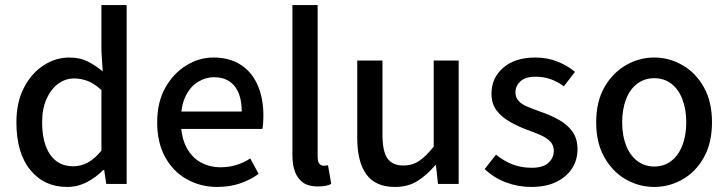

<svg xmlns="http://www.w3.org/2000/svg" viewBox="-20 -729 2885 761"><path d="M246 12Q155 12 100 -55.5Q45 -123 45 -244Q45 -323 74.5 -380.5Q104 -438 152 -469.5Q200 -501 255 -501Q296 -501 326.5 -486Q357 -471 387 -446L382 -527V-709H482V0H401L393 -55H389Q362 -27 325 -7.5Q288 12 246 12ZM270 -70Q301 -70 328.5 -85Q356 -100 382 -132V-372Q354 -398 327.5 -408Q301 -418 274 -418Q239 -418 210.5 -397Q182 -376 164.5 -337Q147 -298 147 -245Q147 -162 179 -116Q211 -70 270 -70Z M841 12Q775 12 720.5 -18.5Q666 -49 634.5 -106.5Q603 -164 603 -244Q603 -324 635 -381Q667 -438 718 -469.5Q769 -501 826 -501Q890 -501 934.5 -472Q979 -443 1001.5 -391Q1024 -339 1024 -270Q1024 -255 1023 -241Q1022 -227 1020 -218H678L677 -287H938Q938 -353 909.5 -388Q881 -423 828 -423Q796 -423 765.5 -405Q735 -387 715.5 -347.5Q696 -308 697 -245Q698 -184 719.5 -144Q741 -104 776.5 -85Q812 -66 854 -66Q887 -66 916.5 -75Q946 -84 972 -101L1005 -40Q973 -16 931.5 -2Q890 12 841 12Z M1239 10Q1203 10 1181.5 -5Q1160 -20 1149.5 -47.5Q1139 -75 1139 -114V-709H1239V-108Q1239 -88 1246 -80Q1253 -72 1263 -72Q1267 -72 1270.5 -72.5Q1274 -73 1280 -74L1293 0Q1284 5 1270.5 7.5Q1257 10 1239 10Z M1546 12Q1468 12 1432 -38Q1396 -88 1396 -181V-489H1496V-194Q1496 -130 1515.5 -101.5Q1535 -73 1579 -73Q1614 -73 1641 -91Q1668 -109 1699 -148V-489H1798V0H1716L1708 -74H1705Q1672 -35 1634.5 -11.5Q1597 12 1546 12Z M2085 12Q2033 12 1984.5 -6.5Q1936 -25 1901 -59L1946 -116Q1978 -90 2012.5 -77Q2047 -64 2088 -64Q2132 -64 2153.5 -83.5Q2175 -103 2175 -131Q2175 -154 2160 -169Q2145 -184 2120.5 -194.5Q2096 -205 2068 -215Q2033 -228 2000.5 -246.5Q1968 -265 1948 -291.5Q1928 -318 1928 -358Q1928 -420 1974.5 -460.5Q2021 -501 2102 -501Q2149 -501 2189.5 -485Q2230 -469 2259 -444L2215 -387Q2189 -406 2161.5 -415.5Q2134 -425 2103 -425Q2062 -425 2042.5 -406.5Q2023 -388 2023 -363Q2023 -343 2035 -329.5Q2047 -316 2069.5 -306.5Q2092 -297 2123 -286Q2161 -273 2194.5 -254.5Q2228 -236 2248.5 -208Q2269 -180 2269 -137Q2269 -96 2248 -62.5Q2227 -29 2186 -8.5Q2145 12 2085 12Z M2573 12Q2513 12 2460.5 -18Q2408 -48 2375.5 -105.5Q2343 -163 2343 -244Q2343 -326 2375.5 -383Q2408 -440 2460.5 -470.5Q2513 -501 2573 -501Q2633 -501 2685.5 -470.5Q2738 -440 2770 -383Q2802 -326 2802 -244Q2802 -163 2770 -105.5Q2738 -48 2685.5 -18Q2633 12 2573 12ZM2573 -69Q2612 -69 2640.5 -91Q2669 -113 2684.5 -152.5Q2700 -192 2700 -244Q2700 -296 2684.5 -336Q2669 -376 2640.5 -397.5Q2612 -419 2573 -419Q2535 -419 2506 -397.5Q2477 -376 2461.5 -336Q2446 -296 2446 -244Q2446 -192 2461.5 -152.5Q2477 -113 2506 -91Q2535 -69 2573 -69Z"/></svg>

Font: Mada Medium
Style: Regular
Weight: 500
Designer: Khaled Hosny
Version: Version 1.5